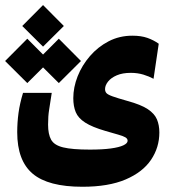

<svg xmlns="http://www.w3.org/2000/svg" viewBox="-55 -545 661 744"><path d="M264.2 178.7Q131.8 178.7 71.8 128.2Q11.7 77.6 11.7 -32.7Q11.7 -70.3 16.8 -107.7Q22 -145 34.2 -185.1H145.5Q139.2 -143.6 135.3 -119.4Q131.3 -95.2 131.3 -62Q131.3 -24.9 143.1 -3.7Q154.8 17.6 189.7 26.1Q224.6 34.7 293.5 34.7Q341.8 34.7 374.3 30.3Q406.7 25.9 423.1 18.1Q439.5 10.3 439.5 0.5Q439.5 -7.8 430.7 -12.9Q421.9 -18.1 402.8 -23.4Q383.8 -28.8 353.5 -37.6Q301.8 -52.7 274.9 -70.1Q248 -87.4 238.5 -110.4Q229 -133.3 229 -164.6Q229 -206.5 245.8 -249.3Q262.7 -292 293.5 -327.6Q324.2 -363.3 366 -385Q407.7 -406.7 458 -406.7Q491.7 -406.7 516.1 -398.2Q540.5 -389.6 560.1 -375.5L540 -239.7Q522.9 -249 500.5 -255.9Q478 -262.7 451.7 -262.7Q419.9 -262.7 397.7 -253.2Q375.5 -243.7 363.8 -229Q352.1 -214.4 352.1 -199.7Q352.1 -190.4 357.4 -184.3Q362.8 -178.2 381.1 -171.6Q399.4 -165 439 -153.8Q491.2 -139.6 517.6 -122.1Q543.9 -104.5 553.2 -82.3Q562.5 -60.1 562.5 -31.7Q562.5 26.4 530.3 74.2Q498 122.1 431.9 150.4Q365.7 178.7 264.2 178.7ZM111.8 -364.3 31.2 -444.3 111.8 -525.4 192.4 -444.3ZM172.9 -223.1 86.9 -308.6 172.9 -395 258.8 -308.6ZM50.8 -223.1 -35.2 -308.6 50.8 -395 136.7 -308.6Z"/></svg>

Font: Cascadia Code
Style: Regular
Weight: 400
Monospace: yes
Designer: Aaron Bell
Foundry: Saja Typeworks
Version: Version 2106.017